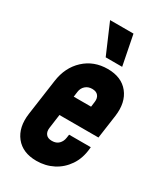

<svg xmlns="http://www.w3.org/2000/svg" viewBox="-196 -863 828 959"><g transform="rotate(30 217.5 -383.5)"><path d="M178 13Q98.5 13 58 -38Q17.5 -89 29 -172L58 -378Q69.5 -461.5 124.2 -512.2Q179 -563 259 -563Q338.5 -563 379 -512.2Q419.5 -461.5 408 -378L389 -243H164L153 -162Q150 -139.5 160.8 -125.8Q171.5 -112 195.5 -112Q220.5 -112 234.8 -126.5Q249 -141 252 -162L255 -182H380L379 -172Q373.5 -114.5 345.2 -73Q317 -31.5 273.5 -9.2Q230 13 178 13ZM241 -438Q218 -438 202.5 -424.2Q187 -410.5 184 -388L180 -358H280L284 -388Q287 -410.5 276 -424.2Q265 -438 241 -438ZM220 -608 146 -780H281L315 -608Z"/></g></svg>

Font: Mohave
Style: Bold Italic
Weight: 700
Italic angle: -8°
Designer: Gumpita Rahayu
Foundry: Tokotype
Version: Version 2.003; ttfautohint (v1.8.3)